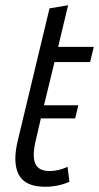

<svg xmlns="http://www.w3.org/2000/svg" viewBox="-20 -701 378 733"><path d="M152 12Q76 12 51.5 -34.5Q27 -81 49 -169L169 -669L240 -681L202 -522H338L324 -464H188L148 -299H279L267 -249H136L117 -167Q102 -106 114.5 -77Q127 -48 169 -48Q203 -48 238 -64L245 -7Q202 12 152 12Z"/></svg>

Font: Ubuntu Sans Condensed
Style: Italic
Weight: 400
Width: 3
Italic angle: -13.5°
Designer: Dalton Maag Ltd
Foundry: Dalton Maag Ltd
Version: Version 1.006; ttfautohint (v1.8.4.7-5d5b)